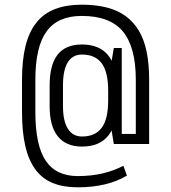

<svg xmlns="http://www.w3.org/2000/svg" viewBox="-20 -745 731 820"><path d="M312 55Q250 55 205 36.5Q160 18 131 -21.5Q102 -61 88 -121.5Q74 -182 74 -266V-404Q74 -488 89 -548.5Q104 -609 135.5 -648.5Q167 -688 215.5 -706.5Q264 -725 329 -725Q389 -725 436 -713Q483 -701 517 -676Q551 -651 573.5 -613Q596 -575 606.5 -523Q617 -471 617 -404V-130H500V-173H560V-404Q560 -475 546 -526.5Q532 -578 504.5 -611Q477 -644 433 -660.5Q389 -677 329 -677Q278 -677 240.5 -660.5Q203 -644 179 -611Q155 -578 143 -526.5Q131 -475 131 -404V-266Q131 -195 142 -143.5Q153 -92 175 -59Q197 -26 231.5 -9.5Q266 7 312 7Q370 7 418.5 -4.5Q467 -16 507 -37L522 5Q480 30 427.5 42.5Q375 55 312 55ZM330 -119Q262 -119 227 -162.5Q192 -206 192 -292V-380Q192 -468 226 -511.5Q260 -555 330 -555Q406 -555 443.5 -507Q481 -459 481 -358V-316Q481 -215 443.5 -167Q406 -119 330 -119ZM330 -162Q387 -162 414.5 -199.5Q442 -237 442 -316V-358Q442 -437 414.5 -474.5Q387 -512 330 -512Q290 -512 269.5 -479Q249 -446 249 -380V-292Q249 -228 270 -195Q291 -162 330 -162ZM442 -278V-396L466 -540H500V-130H466Z"/></svg>

Font: Pathway Extreme Condensed Thin
Style: Regular
Weight: 250
Width: 3
Version: Version 1.001;gftools[0.9.26]